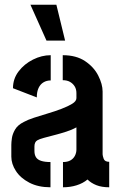

<svg xmlns="http://www.w3.org/2000/svg" viewBox="-20 -794 510 814"><path d="M177 -622 109 -774H219L256 -622ZM194 0Q142 0 104.5 -19.5Q67 -39 47.5 -69Q28 -99 28 -130V-180Q28 -191 30.5 -208.5Q33 -226 44 -245Q55 -264 81 -277Q97 -286 124.5 -295Q152 -304 182.5 -313Q213 -322 240.5 -332.5Q268 -343 286 -354Q304 -365 304 -378V-399Q304 -416 296.5 -428Q289 -440 276.5 -447Q264 -454 246 -454V-560Q303 -560 340.5 -535Q378 -510 396.5 -473.5Q415 -437 415 -406V-140Q415 -134 419.5 -121Q424 -108 443 -108V0Q411 0 388.5 -9Q366 -18 351 -33Q332 -17 305 -8.5Q278 0 247 0V-107Q266 -107 278.5 -114Q291 -121 297.5 -133.5Q304 -146 304 -160V-254Q286 -244 261.5 -236Q237 -228 211.5 -221.5Q186 -215 166 -209.5Q146 -204 138 -199Q126 -192 126 -173V-154Q126 -138 132.5 -127.5Q139 -117 154.5 -112Q170 -107 194 -107ZM136 -381 35 -420Q35 -460 59 -491.5Q83 -523 120 -541.5Q157 -560 195 -560V-453Q178 -453 164.5 -445Q151 -437 143.5 -421Q136 -405 136 -381Z"/></svg>

Font: Stick No Bills ExtraLight
Style: Bold
Weight: 700
Version: Version 2.000